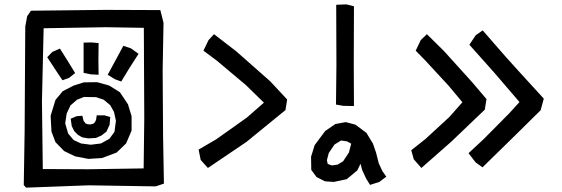

<svg xmlns="http://www.w3.org/2000/svg" viewBox="-20 -778 2598 887"><path d="M423.8 -329.1 368.2 -330.1 335.9 -317.4 305.7 -291 288.1 -253.9 281.2 -208 294.9 -161.1 320.3 -130.9 354.5 -115.2 399.4 -109.4 446.3 -115.2 485.4 -136.7 508.8 -168.9 515.6 -219.7 506.8 -260.7 489.3 -292 459 -317.4ZM360.4 -243.2 366.2 -219.7 375 -208 384.8 -204.1 398.4 -203.1 412.1 -207 418.9 -213.9 423.8 -224.6 426.8 -245.1H462.9L489.3 -237.3L486.3 -201.2L471.7 -169.9L449.2 -152.3L422.9 -140.6L386.7 -138.7L359.4 -143.6L339.8 -155.3L323.2 -171.9L311.5 -195.3L306.6 -229.5L334 -241.2ZM428.7 -398.4 484.4 -382.8 534.2 -351.6 571.3 -295.9 587.9 -241.2V-174.8L562.5 -115.2L518.6 -73.2L451.2 -47.9L388.7 -43.9L327.1 -55.7L276.4 -80.1L236.3 -121.1L217.8 -169.9L213.9 -243.2L236.3 -316.4L269.5 -356.4L320.3 -382.8L367.2 -397.5ZM477.5 -432.6 514.6 -501 549.8 -566.4 585 -554.7 620.1 -529.3 578.1 -463.9 540 -401.4 510.7 -412.1ZM366.2 -581.1 401.4 -582 435.5 -579.1 434.6 -497.1 435.5 -432.6 399.4 -434.6 366.2 -441.4V-502ZM198.2 -513.7 221.7 -538.1 256.8 -553.7 293 -496.1 327.1 -440.4 298.8 -418 268.6 -407.2 237.3 -454.1ZM468.8 -652.3 181.6 -647.5 173.8 -311.5 177.7 2.9 387.7 3.9 643.6 0 646.5 -230.5 644.5 -649.4ZM720.7 -731.4 735.4 -672.9 731.4 -454.1 733.4 -147.5 737.3 70.3 699.2 83 630.9 82 390.6 78.1 100.6 88.9 89.8 77.1 93.8 -172.9 96.7 -655.3 105.5 -703.1 123 -728.5 468.8 -732.4Z M968.8 -620.1 1071.3 -541 1228.5 -402.3 1306.6 -318.4 1298.8 -269.5 1118.2 -122.1 940.4 -2 907.2 -39.1 897.5 -86.9 979.5 -134.8 1121.1 -235.4 1199.2 -303.7 1116.2 -384.8 981.4 -498 919.9 -543.9 943.4 -592.8Z M1533.2 -755.9 1580.1 -757.8 1615.2 -749 1614.3 -481.4 1615.2 -288.1 1565.4 -289.1 1532.2 -294.9 1534.2 -476.6ZM1602.5 -114.3 1583 -125 1555.7 -128.9 1525.4 -110.4 1499 -71.3 1490.2 -38.1 1494.1 -20.5 1513.7 -13.7 1540 -17.6 1565.4 -33.2 1591.8 -73.2ZM1645.5 -21.5 1630.9 8.8 1582 49.8 1521.5 62.5 1481.4 59.6 1442.4 40 1418 6.8 1417 -53.7 1433.6 -107.4 1482.4 -172.9 1529.3 -205.1 1577.1 -213.9 1622.1 -202.1 1672.9 -164.1 1703.1 -114.3 1717.8 -71.3 1729.5 -24.4 1746.1 11.7 1764.6 38.1 1732.4 62.5 1689.5 76.2 1670.9 45.9 1653.3 7.8Z M2210 -637.7 2315.4 -516.6 2378.9 -446.3 2492.2 -322.3 2477.5 -268.6 2347.7 -140.6 2209 -4.9 2176.8 -28.3 2144.5 -70.3 2213.9 -134.8 2332 -253.9 2379.9 -306.6 2261.7 -444.3 2148.4 -571.3 2177.7 -615.2ZM1952.1 -620.1 2032.2 -541 2160.2 -399.4 2227.5 -320.3 2219.7 -271.5 2065.4 -124 1926.8 -2 1891.6 -42 1879.9 -84 1944.3 -134.8 2055.7 -237.3 2116.2 -305.7 2052.7 -381.8 1945.3 -498 1900.4 -543.9 1923.8 -592.8Z"/></svg>

Font: Nishiki-teki-lili
Style: Regular
Weight: 500
Designer: Umihotaru
Foundry: Umihotaru
Version: Version 3.99j (2024-03-05)